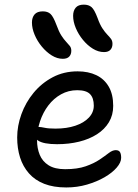

<svg xmlns="http://www.w3.org/2000/svg" viewBox="-20 -815 606 845"><path d="M271.6 10Q215.4 10 174.6 -6Q133.8 -22 107.4 -52Q81 -82 68.3 -122Q55.6 -162 55.6 -210Q55.6 -261 74.2 -312.5Q92.8 -364 127.8 -406.5Q162.8 -449 211.8 -475Q260.8 -501 321.6 -501Q368.8 -501 403.9 -484.2Q439 -467.4 458.6 -433.6Q478.2 -399.8 478.2 -349Q478.2 -308.4 459.3 -277Q440.4 -245.6 406.8 -224.1Q373.2 -202.6 328.3 -191.5Q283.4 -180.4 231.2 -180.4Q171.2 -180.4 147.1 -196.6Q123 -212.8 123 -232.8Q123 -244.6 128.8 -250.5Q134.6 -256.4 149 -256.4Q160 -256.4 176.5 -252.7Q193 -249 224.2 -249Q273.8 -249 311.6 -261.7Q349.4 -274.4 371.1 -297.4Q392.8 -320.4 392.8 -350Q392.8 -384 376.1 -401Q359.4 -418 319.8 -418Q281.2 -418 248.8 -400Q216.4 -382 192.8 -351.1Q169.2 -320.2 156.1 -280.7Q143 -241.2 143 -198.2Q143 -162.4 154.9 -133.5Q166.8 -104.6 194 -87.5Q221.2 -70.4 266.6 -70.4Q320.8 -70.4 357.2 -83.2Q393.6 -96 417.8 -112.3Q442 -128.6 458.5 -141.4Q475 -154.2 489.4 -154.2Q502.6 -154.2 507.9 -145.9Q513.2 -137.6 513.2 -120.2Q513.2 -100.2 493.6 -77.4Q474 -54.6 440.2 -35Q406.4 -15.4 363.1 -2.7Q319.8 10 271.6 10ZM437.8 -585.8Q412.8 -585.8 388.9 -600.5Q365 -615.2 345.1 -639.4Q325.2 -663.6 313.5 -691.6Q301.8 -719.6 301.8 -745.2Q301.8 -767.6 313.1 -781.1Q324.4 -794.6 348.6 -794.6Q370.4 -794.6 383 -783.5Q395.6 -772.4 409.2 -736.2Q419.6 -707 430.8 -690.1Q442 -673.2 452.1 -662.8Q462.2 -652.4 468.6 -643.8Q475 -635.2 475 -621.8Q475 -605.6 465.8 -595.7Q456.6 -585.8 437.8 -585.8ZM256.4 -556.2Q231.6 -556.2 207.8 -571Q184 -585.8 164 -610Q144 -634.2 132.3 -662.2Q120.6 -690.2 120.6 -715.8Q120.6 -738 132.1 -751.5Q143.6 -765 168.4 -765Q190 -765 202.3 -753.6Q214.6 -742.2 228.4 -705.4Q239 -675.8 250.1 -658.6Q261.2 -641.4 271.2 -631Q281.2 -620.6 287.5 -612.4Q293.8 -604.2 293.8 -591.6Q293.8 -575.6 284.6 -565.9Q275.4 -556.2 256.4 -556.2Z"/></svg>

Font: Shantell Sans Light
Style: Regular
Weight: 300
Designer: Stephen Nixon, Anya Danilova, Shantell Martin
Foundry: Arrow Type
Version: Version 1.011;[c5ecc13dd]